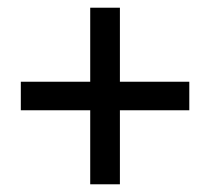

<svg xmlns="http://www.w3.org/2000/svg" viewBox="-20 -579 545 498"><path d="M214 -101V-293H34V-367H214V-559H291V-367H471V-293H291V-101Z"/></svg>

Font: Mada Medium
Style: Regular
Weight: 500
Designer: Khaled Hosny
Version: Version 1.5